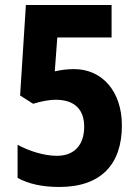

<svg xmlns="http://www.w3.org/2000/svg" viewBox="-20 -734 550 764"><path d="M275 -459C248 -459 224 -456 198 -450L208 -585H424V-714H83L60 -354L112 -321C141 -330 173 -337 202 -337C277 -337 315 -298 315 -230C315 -157 276 -114 206 -114C156 -114 95 -133 50 -158V-26C94 -2 149 10 216 10C382 10 465 -80 465 -235C465 -371 386 -459 275 -459Z"/></svg>

Font: Noto Sans Bengali Condensed
Style: Bold
Weight: 700
Width: 3
Designer: Joana Ranito - Universal Thirst; Jelle Bosma - Monotype Design Team
Foundry: Universal Thirst ehf.
Version: Version 3.000